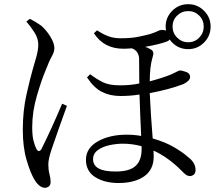

<svg xmlns="http://www.w3.org/2000/svg" viewBox="-20 -839 1040 918"><path d="M106 -736 123 -749Q149 -736 176 -717Q200 -697 220 -665Q240 -633 240 -609Q240 -591 227.5 -569Q215 -547 197 -500Q179 -458 156.5 -381.5Q134 -305 134 -231Q134 -191 140 -167Q146 -143 154 -127Q165 -107 178 -126Q225 -220 277 -343L300 -333Q258 -217 226 -123Q211 -78 211 -52Q211 -28 216.5 -7Q222 14 222 31Q222 56 196 59Q169 59 146 22Q126 -10 107.5 -72.5Q89 -135 89 -218Q89 -310 107 -389Q125 -468 137 -509Q145 -535 154 -568Q163 -601 163 -626Q163 -655 145 -683.5Q127 -712 106 -736ZM657 -124V-140Q612 -152 568 -152Q537 -152 504 -145Q471 -138 448 -121.5Q425 -105 425 -78Q425 -18 534 -19Q599 -19 628 -45.5Q657 -72 657 -124ZM880 -786Q849 -786 827 -764.5Q805 -743 805 -712Q805 -681 827 -659Q849 -637 880 -637Q911 -637 932.5 -659Q954 -681 954 -712Q954 -743 932.5 -764.5Q911 -786 880 -786ZM429 -680 444 -694Q473 -675 498.5 -665.5Q524 -656 557 -656Q607 -656 641 -663Q675 -670 697 -676Q722 -684 733.5 -690Q745 -696 753 -696Q764 -696 774 -693Q772 -703 772 -712Q772 -756 803.5 -787.5Q835 -819 880 -819Q924 -819 955.5 -787.5Q987 -756 987 -712Q987 -667 955.5 -635.5Q924 -604 880 -604Q825 -604 791 -650Q787 -644 779 -641Q742 -627 674 -615Q690 -610 702 -602Q719 -593 710 -567Q696 -522 696 -450Q759 -467 798 -483Q818 -492 827 -497Q836 -502 840 -502Q851 -502 870 -495Q889 -488 889 -471Q889 -453 857 -437Q786 -410 696 -394Q701 -286 710 -177Q770 -160 812.5 -135Q855 -110 878 -89Q915 -62 915 -26Q915 -1 890 3Q878 3 868.5 -4Q859 -11 849 -22Q783 -88 714 -119Q715 -103 715 -92Q715 -28 669.5 4Q624 36 547 36Q480 36 435.5 8Q391 -20 391 -75Q391 -131 447.5 -163Q504 -195 585 -195Q623 -195 655 -189Q650 -290 647 -387Q603 -380 556 -380Q506 -380 467.5 -399.5Q429 -419 396 -469L411 -484Q440 -462 470.5 -446.5Q501 -431 553 -431Q606 -431 646 -440Q646 -509 645 -563Q640 -598 610 -608Q590 -606 570 -606Q477 -606 429 -680Z"/></svg>

Font: Han-Nom Khai
Style: Regular
Weight: 400
Version: Version 1.200;June 22, 2023;FontCreator 14.0.0.2814 64-bit